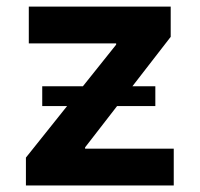

<svg xmlns="http://www.w3.org/2000/svg" viewBox="-20 -566 609 586"><path d="M59.1 0V-85L334.5 -429.7V-433.6H67.9V-545.9H501V-453.6L239.7 -116.2V-112.3H510.3V0ZM108.9 -242.2V-302.7H454.1V-242.2Z"/></svg>

Font: Inter Cardless
Style: Bold
Weight: 700
Designer: Rasmus Andersson
Foundry: rsms
Version: Version 4.001;git-9221beed3